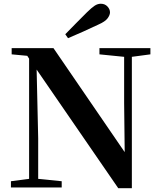

<svg xmlns="http://www.w3.org/2000/svg" viewBox="-20 -997 855 1021"><path d="M327.1 -814.9Q356.9 -845.2 386 -875Q415 -904.8 442.9 -932.1Q467.8 -956.5 483.6 -966.8Q499.5 -977.1 516.1 -977.1Q537.6 -977.1 551.3 -962.6Q564.9 -948.2 564.9 -931.2Q564.9 -917 552.2 -899.7Q539.6 -882.3 502.9 -866.2Q462.4 -847.2 422.1 -828.9Q381.8 -810.5 341.8 -793.9ZM608.9 3.9 174.8 -627 183.1 -261.2V-45.9L308.1 -33.2V0H38.1V-33.2L134.8 -45.9V-685.1L125 -700.2L42 -708V-741.2H264.2L643.1 -188L640.1 -450.2V-694.8L508.8 -708V-741.2H779.8V-708L681.2 -694.8V3.9Z"/></svg>

Font: Source Han Serif TW
Style: Bold
Weight: 700
Designer: Ryoko NISHIZUKA Ë•øÂ°öÊ∂ºÂ≠ê (kana & ideographs); Frank Grie√ühammer (Latin, Greek & Cyrillic); Wenlong ZHANG Âº†ÊñáÈæô 
Foundry: Adobe
Version: Version 2.003;hotconv 1.1.1;makeotfexe 2.6.0